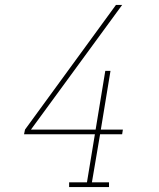

<svg xmlns="http://www.w3.org/2000/svg" viewBox="-20 -755 640 775"><path d="M259 0V-19H331L363 -213H77L81 -232L448 -735H473L105 -232H366L405 -469H426L387 -232H476L473 -213H384L351 -19H420V0Z"/></svg>

Font: Iosevka Slab Thin Extended
Style: Italic
Weight: 100
Width: 7
Italic angle: -9°
Monospace: yes
Designer: Belleve Invis
Foundry: Belleve Invis
Version: Version 11.1.0; ttfautohint (v1.8.3)